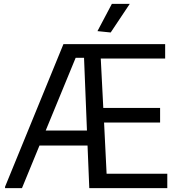

<svg xmlns="http://www.w3.org/2000/svg" viewBox="-20 -967 927 987"><path d="M481 -807 555 -947H647L549 -800ZM6 -7 306 -740H829V-666H498L511 -412H803V-337H515L528 -74H840V0H439L430 -219H183L93 0H6ZM215 -296H427L412 -670H369Z"/></svg>

Font: Encode Sans Normal
Style: Regular
Weight: 400
Designer: Pablo Impallari, Andres Torresi
Foundry: Pablo Impallari, Andres Torresi
Version: Version 1.000; ttfautohint (v1.00) -l 8 -r 50 -G 200 -x 14 -